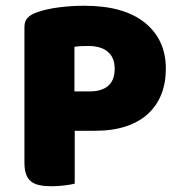

<svg xmlns="http://www.w3.org/2000/svg" viewBox="-20 -643 621 668"><path d="M292 -325Q334 -325 356.5 -344.5Q379 -364 379 -404Q379 -442 355.5 -462.5Q332 -483 287 -483Q271 -483 260.5 -482.5Q250 -482 239 -480V-325ZM240 -4Q229 -1 205.5 2Q182 5 159 5Q136 5 118.5 1.5Q101 -2 89 -11Q77 -20 71 -36Q65 -52 65 -78V-549Q65 -570 76.5 -581.5Q88 -593 108 -600Q142 -612 185.5 -617.5Q229 -623 273 -623Q411 -623 484 -564Q557 -505 557 -404Q557 -355 541.5 -315.5Q526 -276 495.5 -247.5Q465 -219 418.5 -203.5Q372 -188 311 -188H240Z"/></svg>

Font: Baloo Bhaina
Style: Regular
Weight: 400
Designer: Manish Minz, Shuchita Grover and Ek Type
Foundry: Ek Type
Version: Version 1.443;PS 1.000;hotconv 16.6.51;makeotf.lib2.5.65220;